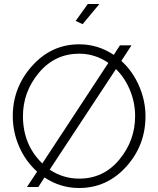

<svg xmlns="http://www.w3.org/2000/svg" viewBox="-20 -937 793 962"><path d="M478 -917 394 -816 359 -832 420 -917ZM588 -632Q645 -580 677 -506Q709 -432 709 -355Q709 -209 612.5 -102Q516 5 376 5Q282 5 203 -48L172 0H115L166 -77Q108 -129 76 -202.5Q44 -276 44 -355Q44 -499 141 -607Q238 -715 377 -715Q471 -715 550 -662L581 -710H639ZM95 -355Q95 -212 192 -118L523 -622Q456 -668 377 -668Q255 -668 175 -572.5Q95 -477 95 -355ZM377 -42Q499 -42 578 -137.5Q657 -233 657 -355Q657 -422 631.5 -484.5Q606 -547 561 -591L229 -87Q296 -42 377 -42Z"/></svg>

Font: Raleway-v4020 Light
Style: Regular
Weight: 300
Designer: Matt McInerney, Pablo Impallari, Rodrigo Fuenzalida
Foundry: Matt McInerney, Pablo Impallari, Rodrigo Fuenzalida
Version: Version 4.020;PS 004.020;hotconv 1.0.88;makeotf.lib2.5.64775